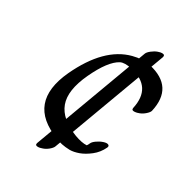

<svg xmlns="http://www.w3.org/2000/svg" viewBox="-226 -725 953 953"><g transform="rotate(45 250.5 -248.5)"><path d="M332 -631Q350 -636 349 -619L285 71Q284 82 272 99Q260 115 247 123Q234 132 226 134Q208 139 209 123L273 -568Q274 -579 286 -595Q298 -611 311 -620Q324 -629 332 -631ZM471 -107Q464 -68 441 -37.5Q418 -7 393.5 10Q369 27 347 33Q297 45 262 38Q30 15 73 -231Q111 -444 237 -516Q286 -544 332 -546Q493 -552 499 -393Q499 -383 488.5 -367Q478 -351 465 -341.5Q452 -332 443 -329Q424 -322 423 -337Q417 -475 278 -469Q234 -467 216 -451Q172 -410 150.5 -289.5Q129 -169 171.5 -109Q214 -49 320 -38Q365 -34 391 -43Q394 -50 395.5 -61Q397 -72 410 -87.5Q423 -103 438.5 -113Q454 -123 463.5 -121Q473 -119 471 -107Z"/></g></svg>

Font: Kavivanar
Style: Regular
Weight: 400
Designer: Tharique Azeez
Foundry: Tharique Azeez
Version: Version 1.88